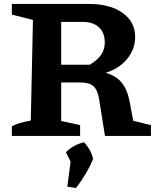

<svg xmlns="http://www.w3.org/2000/svg" viewBox="-20 -689 786 973"><path d="M655 -77 745 -55V0H512L483 -182Q475 -233 454 -252Q433 -271 387 -271H218V-361H435Q474 -384 492.5 -411.5Q511 -439 511 -474Q511 -523 481.5 -550.5Q452 -578 400 -578H290V-76L386 -55V0H40V-49Q56 -58 79.5 -65Q103 -72 136 -78L147 -588L40 -615V-669H431Q538 -669 601.5 -623.5Q665 -578 665 -502Q665 -439 623.5 -389.5Q582 -340 515 -320Q567 -306 596 -271Q625 -236 637 -174ZM321 257 342 99 452 117Q436 155 414.5 191.5Q393 228 365 264ZM356 168 314 82Q335 62 357.5 50Q380 38 406 32Q423 50 434.5 70.5Q446 91 452 117Z"/></svg>

Font: Piazzolla Thin ExtraBold
Style: Regular
Weight: 800
Version: Version 2.005